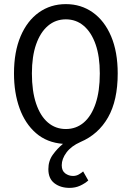

<svg xmlns="http://www.w3.org/2000/svg" viewBox="-20 -688 640 933"><path d="M318 225Q274 225 244.5 202.5Q215 180 215 134Q215 94 236.5 64Q258 34 286 11Q208 5 155 -41Q102 -87 75 -162Q48 -237 48 -331Q48 -436 80 -511.5Q112 -587 169 -627.5Q226 -668 300 -668Q374 -668 431 -627.5Q488 -587 520 -511.5Q552 -436 552 -331Q552 -200 505 -117.5Q458 -35 371 2Q326 22 303 53Q280 84 280 115Q280 142 297 154.5Q314 167 335 167Q350 167 362.5 160Q375 153 384 145L409 189Q392 204 369 214.5Q346 225 318 225ZM300 -61Q350 -61 387 -92.5Q424 -124 444.5 -184.5Q465 -245 465 -331Q465 -414 444.5 -472.5Q424 -531 387 -562.5Q350 -594 300 -594Q250 -594 213 -562.5Q176 -531 155.5 -472.5Q135 -414 135 -331Q135 -245 155.5 -184.5Q176 -124 213 -92.5Q250 -61 300 -61Z"/></svg>

Font: Source Code Variable
Style: Regular
Weight: 400
Monospace: yes
Designer: Paul D. Hunt, Teo Tuominen
Foundry: Adobe Systems Incorporated
Version: Version 1.010;hotconv 1.0.106;makeotfexe 2.5.65593